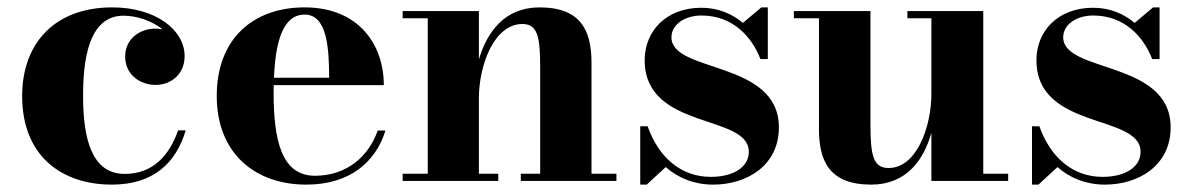

<svg xmlns="http://www.w3.org/2000/svg" viewBox="-20 -490 3226 520"><path d="M483 -137H462.5C438.5 -69 394.5 -19 317.5 -19C228 -19 205 -115.5 205 -230C205 -324 218.5 -447.5 314.5 -447.5C350 -447.5 391 -434 420.5 -410.5C414 -411.5 407.5 -412.5 401 -412.5C358 -412.5 319 -384.5 319 -337C319 -284.5 363.5 -260 401 -260C444 -260 480 -289.5 480 -338C480 -409.5 401 -470 284 -470C128 -470 40 -372.5 40 -230C40 -67.5 147 10 283 10C396.5 10 457 -49.5 483 -137Z M1024 -136.5H1003C978 -65 918 -14 833 -14C742 -14 721 -111 721 -240C721 -246.5 721 -253 721.5 -259.5H1019.5C1019.5 -368.5 952 -470 805 -470C665.5 -470 567 -385 567 -230C567 -75 670.5 10 809.5 10C929.5 10 998 -53 1024 -136.5ZM805 -450.5C866.5 -450.5 871 -359 871.5 -279.5H722C726 -375.5 745.5 -450.5 805 -450.5Z M1070.5 -19.5V0H1329.5V-19.5H1277V-223.5C1277 -315 1319 -425 1394.5 -425C1436 -425 1443 -391 1443 -307V-19.5H1390.5V0H1649.5V-19.5H1582V-319.5C1582 -406.5 1554 -470 1441 -470C1346.5 -470 1298.5 -402.5 1277 -329V-460H1070.5V-440.5H1138.5V-19.5Z M1731.5 10 1783 -37.5C1817 -7.5 1861 10 1911.5 10C2002 10 2089.5 -41 2089.5 -145C2089.5 -327.5 1798.5 -291.5 1798.5 -389C1798.5 -424 1835 -448 1880 -448C1966 -448 2017 -388.5 2039.5 -330H2059.5V-470H2042L1992 -428C1963 -452.5 1925 -469 1879.5 -469C1784.5 -469 1726 -406 1726 -327C1726 -136.5 2008 -182.5 2008 -79C2008 -35 1963 -11 1905 -11C1825 -11 1764 -63 1734 -148H1714V10Z M2337.5 -460H2130V-440.5H2198V-141C2198 -54 2226 10 2339.5 10C2435 10 2482 -57 2502.5 -130.5V0H2710.5V-19.5H2643V-460H2437.5V-440.5H2502.5V-236.5C2502.5 -145 2462 -35 2386.5 -35C2345 -35 2337.5 -69 2337.5 -153Z M2792.5 10 2844 -37.5C2878 -7.5 2922 10 2972.5 10C3063 10 3150.5 -41 3150.5 -145C3150.5 -327.5 2859.5 -291.5 2859.5 -389C2859.5 -424 2896 -448 2941 -448C3027 -448 3078 -388.5 3100.5 -330H3120.5V-470H3103L3053 -428C3024 -452.5 2986 -469 2940.5 -469C2845.5 -469 2787 -406 2787 -327C2787 -136.5 3069 -182.5 3069 -79C3069 -35 3024 -11 2966 -11C2886 -11 2825 -63 2795 -148H2775V10Z"/></svg>

Font: Bodoni* 11pt
Style: Bold
Weight: 700
Version: Version 2.3